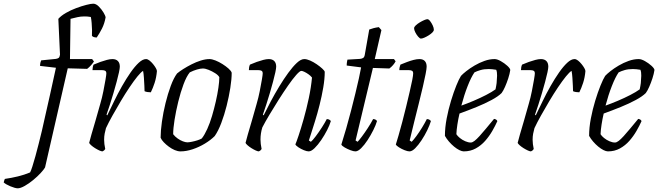

<svg xmlns="http://www.w3.org/2000/svg" viewBox="-167 -820 3565 1040"><path d="M-71 200Q-78 200 -88.5 197Q-99 194 -111 189Q-123 184 -132.5 178.5Q-142 173 -147 168Q-145 161 -143.5 156Q-142 151 -140 149Q-105 144 -70 135.5Q-35 127 -4 114Q1 105 8.5 81.5Q16 58 25 25.5Q34 -7 43 -43Q52 -79 60 -112Q68 -145 73 -170Q87 -233 103.5 -305Q120 -377 136 -453L50 -463Q50 -473 52 -481Q54 -489 56 -493L136 -501Q147 -503 151.5 -507Q156 -511 158 -524L149 -718Q164 -735 190 -750Q216 -765 245.5 -776Q275 -787 300.5 -793.5Q326 -800 338 -800Q353 -800 368 -785Q383 -770 393.5 -752.5Q404 -735 405 -726Q399 -692 385.5 -665.5Q372 -639 357 -617Q347 -617 340.5 -619.5Q334 -622 331 -626Q332 -640 331.5 -658Q331 -676 329.5 -695Q328 -714 325 -728Q315 -730 306.5 -730.5Q298 -731 290 -731Q270 -731 252.5 -727Q235 -723 215 -718L212 -500H332L342 -487Q336 -478 326 -466.5Q316 -455 305 -447L200 -450L77 87Q71 98 53.5 117Q36 136 13 155Q-10 174 -33 187Q-56 200 -71 200Z M388 0Q382 0 371 -5Q360 -10 348 -17.5Q336 -25 327 -33Q318 -41 316 -46Q319 -59 328 -90.5Q337 -122 350 -165.5Q363 -209 376 -257Q386 -291 393 -326.5Q400 -362 404.5 -388.5Q409 -415 409 -422Q409 -433 403 -436.5Q397 -440 386 -440H334Q334 -448 335.5 -456Q337 -464 340 -470Q358 -478 376.5 -484.5Q395 -491 412 -495.5Q429 -500 442 -500Q461 -500 471.5 -489.5Q482 -479 482 -459Q482 -450 477.5 -428.5Q473 -407 465 -377.5Q457 -348 447.5 -315.5Q438 -283 428 -252.5Q418 -222 410 -199L414 -195Q431 -230 451 -271.5Q471 -313 494 -353.5Q517 -394 540 -427Q563 -460 584.5 -480Q606 -500 624 -500Q633 -500 643 -492Q653 -484 662 -473Q671 -462 677 -451.5Q683 -441 683 -435Q680 -400 670.5 -371Q661 -342 650 -320Q641 -320 631.5 -321.5Q622 -323 616 -326Q616 -335 615 -355.5Q614 -376 612.5 -399Q611 -422 608 -436Q597 -430 577.5 -406Q558 -382 534.5 -347Q511 -312 487.5 -272.5Q464 -233 442.5 -194.5Q421 -156 407 -126Q403 -112 400 -96.5Q397 -81 397 -63Q397 -52 398.5 -39.5Q400 -27 403 -13Q401 -10 398.5 -7Q396 -4 388 0Z M811 0Q796 0 779.5 -7Q763 -14 747.5 -25.5Q732 -37 720 -49.5Q708 -62 703 -74Q703 -111 710 -160.5Q717 -210 729.5 -261Q742 -312 758 -355Q774 -398 792 -422Q805 -433 825.5 -446Q846 -459 870.5 -471.5Q895 -484 920.5 -492Q946 -500 968 -500Q981 -500 1000 -492.5Q1019 -485 1038 -473Q1057 -461 1071 -448.5Q1085 -436 1088 -426Q1088 -391 1080.5 -343.5Q1073 -296 1060.5 -246.5Q1048 -197 1031.5 -153.5Q1015 -110 996 -83Q974 -61 942.5 -42Q911 -23 876.5 -11.5Q842 0 811 0ZM848 -49Q856 -49 871.5 -52Q887 -55 902.5 -60Q918 -65 926 -70Q941 -89 955.5 -121Q970 -153 981.5 -192Q993 -231 1002 -270.5Q1011 -310 1016 -344.5Q1021 -379 1021 -402Q1015 -413 998.5 -423.5Q982 -434 963.5 -441.5Q945 -449 932 -449Q919 -449 900 -443.5Q881 -438 861 -428Q843 -406 827 -363Q811 -320 798.5 -269Q786 -218 778.5 -171Q771 -124 771 -93Q781 -80 795 -70Q809 -60 823.5 -54.5Q838 -49 848 -49Z M1235 0Q1229 0 1218 -5Q1207 -10 1195 -17.5Q1183 -25 1174 -33Q1165 -41 1163 -46Q1166 -59 1175 -90.5Q1184 -122 1197 -165.5Q1210 -209 1223 -257Q1233 -291 1240 -326.5Q1247 -362 1251.5 -388.5Q1256 -415 1256 -422Q1256 -433 1250 -436.5Q1244 -440 1233 -440H1181Q1181 -448 1182.5 -456Q1184 -464 1187 -470Q1205 -478 1223.5 -484.5Q1242 -491 1259 -495.5Q1276 -500 1289 -500Q1308 -500 1318.5 -489.5Q1329 -479 1329 -459Q1329 -450 1324.5 -428.5Q1320 -407 1312 -377.5Q1304 -348 1294.5 -315.5Q1285 -283 1275 -252.5Q1265 -222 1257 -199L1261 -195Q1278 -230 1299.5 -270.5Q1321 -311 1345.5 -351.5Q1370 -392 1394.5 -425.5Q1419 -459 1441 -479.5Q1463 -500 1481 -500Q1495 -500 1513 -492Q1531 -484 1548.5 -472Q1566 -460 1578.5 -448.5Q1591 -437 1592 -431Q1592 -393 1584 -346Q1576 -299 1564 -251.5Q1552 -204 1539 -162.5Q1526 -121 1517 -93Q1508 -65 1506 -59L1517 -52Q1526 -59 1543 -81.5Q1560 -104 1577 -130.5Q1594 -157 1603 -175Q1612 -175 1618 -171Q1624 -167 1625 -164Q1619 -143 1605 -115.5Q1591 -88 1573 -61.5Q1555 -35 1537 -17.5Q1519 0 1505 0Q1495 0 1479 -6.5Q1463 -13 1449.5 -22Q1436 -31 1433 -38Q1438 -49 1450.5 -86Q1463 -123 1478 -176Q1493 -229 1505.5 -287.5Q1518 -346 1523 -400Q1515 -410 1503.5 -418Q1492 -426 1481.5 -431Q1471 -436 1465 -436Q1457 -436 1437.5 -414Q1418 -392 1393 -356Q1368 -320 1342 -279Q1316 -238 1292.5 -198.5Q1269 -159 1254 -130Q1249 -114 1246.5 -97.5Q1244 -81 1244 -64Q1244 -52 1245.5 -40Q1247 -28 1250 -13Q1248 -10 1245.5 -7Q1243 -4 1235 0Z M1758 0Q1748 0 1731 -6.5Q1714 -13 1699.5 -21.5Q1685 -30 1682 -37Q1695 -78 1708.5 -125Q1722 -172 1734.5 -220.5Q1747 -269 1758 -314Q1769 -359 1777 -395.5Q1785 -432 1789 -455L1711 -465Q1711 -476 1712.5 -484.5Q1714 -493 1715 -497L1783 -501Q1794 -502 1800.5 -506.5Q1807 -511 1809 -524L1833 -660Q1843 -664 1856.5 -667.5Q1870 -671 1885 -673L1899 -657L1863 -500H1967L1976 -488Q1971 -478 1962 -467.5Q1953 -457 1942 -449L1853 -452L1759 -59L1770 -52Q1778 -60 1793 -80Q1808 -100 1825 -126Q1842 -152 1854 -175Q1861 -175 1867 -172Q1873 -169 1875 -164Q1869 -143 1855 -115Q1841 -87 1824 -61Q1807 -35 1789.5 -17.5Q1772 0 1758 0Z M2051 0Q2041 0 2024.5 -6.5Q2008 -13 1994 -22Q1980 -31 1977 -37Q1983 -55 1992 -87Q2001 -119 2012 -159.5Q2023 -200 2033 -242.5Q2043 -285 2052 -322.5Q2061 -360 2066 -386.5Q2071 -413 2071 -422Q2071 -433 2065 -436.5Q2059 -440 2048 -440H1996Q1996 -448 1998 -457Q2000 -466 2002 -470Q2019 -477 2037.5 -484Q2056 -491 2073.5 -495.5Q2091 -500 2105 -500Q2124 -500 2134 -489.5Q2144 -479 2144 -459Q2144 -448 2138.5 -419.5Q2133 -391 2123.5 -350.5Q2114 -310 2102 -261.5Q2090 -213 2077 -161.5Q2064 -110 2052 -59L2063 -52Q2073 -62 2088.5 -83Q2104 -104 2119.5 -129.5Q2135 -155 2145 -175Q2153 -175 2159 -171.5Q2165 -168 2167 -164Q2161 -143 2147.5 -115Q2134 -87 2116.5 -60.5Q2099 -34 2082 -17Q2065 0 2051 0ZM2113 -611Q2107 -611 2098 -621.5Q2089 -632 2082.5 -645Q2076 -658 2076 -667Q2076 -674 2085 -682.5Q2094 -691 2106.5 -698.5Q2119 -706 2130.5 -711Q2142 -716 2148 -716Q2155 -716 2163 -705.5Q2171 -695 2177 -682Q2183 -669 2183 -659Q2183 -652 2175 -644Q2167 -636 2155 -628.5Q2143 -621 2131.5 -616Q2120 -611 2113 -611Z M2345 0Q2335 0 2321 -7Q2307 -14 2292.5 -26Q2278 -38 2265 -53Q2252 -68 2243 -84Q2243 -129 2252.5 -178.5Q2262 -228 2276 -274Q2290 -320 2304.5 -356Q2319 -392 2330 -409Q2339 -419 2358.5 -434.5Q2378 -450 2403.5 -465Q2429 -480 2457 -490Q2485 -500 2512 -500Q2526 -500 2545.5 -489Q2565 -478 2580.5 -464Q2596 -450 2597 -441Q2594 -420 2586 -395.5Q2578 -371 2568.5 -349.5Q2559 -328 2550 -316Q2532 -298 2496 -278.5Q2460 -259 2414.5 -240.5Q2369 -222 2322 -205Q2315 -175 2310.5 -145.5Q2306 -116 2305 -93Q2311 -83 2324 -72.5Q2337 -62 2353 -55Q2369 -48 2383 -48Q2392 -48 2403.5 -57Q2415 -66 2430.5 -83Q2446 -100 2465.5 -123.5Q2485 -147 2509 -176Q2516 -175 2520.5 -172Q2525 -169 2527 -164Q2516 -139 2499.5 -110.5Q2483 -82 2461 -57Q2439 -32 2410 -16Q2381 0 2345 0ZM2332 -248Q2363 -259 2398.5 -274Q2434 -289 2466 -305.5Q2498 -322 2517 -336Q2519 -343 2520.5 -353.5Q2522 -364 2523 -370Q2525 -390 2525.5 -409.5Q2526 -429 2521 -442Q2510 -444 2499 -445Q2488 -446 2480 -446Q2455 -446 2436 -440.5Q2417 -435 2403 -428Q2385 -402 2366 -353.5Q2347 -305 2332 -248Z M2709 0Q2703 0 2692 -5Q2681 -10 2669 -17.5Q2657 -25 2648 -33Q2639 -41 2637 -46Q2640 -59 2649 -90.5Q2658 -122 2671 -165.5Q2684 -209 2697 -257Q2707 -291 2714 -326.5Q2721 -362 2725.5 -388.5Q2730 -415 2730 -422Q2730 -433 2724 -436.5Q2718 -440 2707 -440H2655Q2655 -448 2656.5 -456Q2658 -464 2661 -470Q2679 -478 2697.5 -484.5Q2716 -491 2733 -495.5Q2750 -500 2763 -500Q2782 -500 2792.5 -489.5Q2803 -479 2803 -459Q2803 -450 2798.5 -428.5Q2794 -407 2786 -377.5Q2778 -348 2768.5 -315.5Q2759 -283 2749 -252.5Q2739 -222 2731 -199L2735 -195Q2752 -230 2772 -271.5Q2792 -313 2815 -353.5Q2838 -394 2861 -427Q2884 -460 2905.5 -480Q2927 -500 2945 -500Q2954 -500 2964 -492Q2974 -484 2983 -473Q2992 -462 2998 -451.5Q3004 -441 3004 -435Q3001 -400 2991.5 -371Q2982 -342 2971 -320Q2962 -320 2952.5 -321.5Q2943 -323 2937 -326Q2937 -335 2936 -355.5Q2935 -376 2933.5 -399Q2932 -422 2929 -436Q2918 -430 2898.5 -406Q2879 -382 2855.5 -347Q2832 -312 2808.5 -272.5Q2785 -233 2763.5 -194.5Q2742 -156 2728 -126Q2724 -112 2721 -96.5Q2718 -81 2718 -63Q2718 -52 2719.5 -39.5Q2721 -27 2724 -13Q2722 -10 2719.5 -7Q2717 -4 2709 0Z M3126 0Q3116 0 3102 -7Q3088 -14 3073.5 -26Q3059 -38 3046 -53Q3033 -68 3024 -84Q3024 -129 3033.5 -178.5Q3043 -228 3057 -274Q3071 -320 3085.5 -356Q3100 -392 3111 -409Q3120 -419 3139.5 -434.5Q3159 -450 3184.5 -465Q3210 -480 3238 -490Q3266 -500 3293 -500Q3307 -500 3326.5 -489Q3346 -478 3361.5 -464Q3377 -450 3378 -441Q3375 -420 3367 -395.5Q3359 -371 3349.5 -349.5Q3340 -328 3331 -316Q3313 -298 3277 -278.5Q3241 -259 3195.5 -240.5Q3150 -222 3103 -205Q3096 -175 3091.5 -145.5Q3087 -116 3086 -93Q3092 -83 3105 -72.5Q3118 -62 3134 -55Q3150 -48 3164 -48Q3173 -48 3184.5 -57Q3196 -66 3211.5 -83Q3227 -100 3246.5 -123.5Q3266 -147 3290 -176Q3297 -175 3301.5 -172Q3306 -169 3308 -164Q3297 -139 3280.5 -110.5Q3264 -82 3242 -57Q3220 -32 3191 -16Q3162 0 3126 0ZM3113 -248Q3144 -259 3179.5 -274Q3215 -289 3247 -305.5Q3279 -322 3298 -336Q3300 -343 3301.5 -353.5Q3303 -364 3304 -370Q3306 -390 3306.5 -409.5Q3307 -429 3302 -442Q3291 -444 3280 -445Q3269 -446 3261 -446Q3236 -446 3217 -440.5Q3198 -435 3184 -428Q3166 -402 3147 -353.5Q3128 -305 3113 -248Z"/></svg>

Font: Texturina 12pt Thin
Style: Italic
Weight: 250
Italic angle: -11°
Designer: Guillermo Torres Carreño
Foundry: Omnibus-Type
Version: Version 1.002